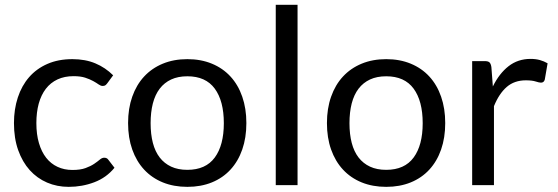

<svg xmlns="http://www.w3.org/2000/svg" viewBox="-20 -756 2278 784"><path d="M418.5 -416.5Q414.5 -411 410.5 -408Q406.5 -405 399 -405Q391.5 -405 382.8 -411.2Q374 -417.5 360.5 -425Q347 -432.5 327.8 -438.8Q308.5 -445 280.5 -445Q243.5 -445 215 -431.8Q186.5 -418.5 167.2 -393.5Q148 -368.5 138.2 -333Q128.5 -297.5 128.5 -253.5Q128.5 -207.5 139 -171.8Q149.5 -136 168.5 -111.8Q187.5 -87.5 214.8 -74.8Q242 -62 276 -62Q308.5 -62 329.5 -69.8Q350.5 -77.5 364.5 -87Q378.5 -96.5 387.5 -104.2Q396.5 -112 405.5 -112Q417 -112 422.5 -103.5L447.5 -71Q414.5 -30.5 365 -11.8Q315.5 7 260.5 7Q213 7 172.2 -10.5Q131.5 -28 101.5 -61.2Q71.5 -94.5 54.2 -143Q37 -191.5 37 -253.5Q37 -310 52.8 -358Q68.5 -406 98.8 -440.8Q129 -475.5 173.5 -495Q218 -514.5 275.5 -514.5Q328.5 -514.5 369.5 -497.2Q410.5 -480 442 -448.5Z M986 -253.5Q986 -193.5 969.2 -145.5Q952.5 -97.5 921.2 -63.5Q890 -29.5 845.2 -11.2Q800.5 7 745 7Q689.5 7 644.8 -11.2Q600 -29.5 568.5 -63.5Q537 -97.5 520 -145.5Q503 -193.5 503 -253.5Q503 -313 520 -361.2Q537 -409.5 568.5 -443.5Q600 -477.5 644.8 -496Q689.5 -514.5 745 -514.5Q800.5 -514.5 845.2 -496Q890 -477.5 921.2 -443.5Q952.5 -409.5 969.2 -361.2Q986 -313 986 -253.5ZM894 -253Q894 -343.5 857 -394Q820 -444.5 745 -444.5Q707 -444.5 679 -431.5Q651 -418.5 632.2 -394Q613.5 -369.5 604.2 -333.8Q595 -298 595 -253Q595 -208 604.2 -172.5Q613.5 -137 632.2 -112.8Q651 -88.5 679 -75.5Q707 -62.5 745 -62.5Q820 -62.5 857 -112.8Q894 -163 894 -253Z M1195 -736.5V0H1106V-736.5Z M1798 -253.5Q1798 -193.5 1781.2 -145.5Q1764.5 -97.5 1733.2 -63.5Q1702 -29.5 1657.2 -11.2Q1612.5 7 1557 7Q1501.5 7 1456.8 -11.2Q1412 -29.5 1380.5 -63.5Q1349 -97.5 1332 -145.5Q1315 -193.5 1315 -253.5Q1315 -313 1332 -361.2Q1349 -409.5 1380.5 -443.5Q1412 -477.5 1456.8 -496Q1501.5 -514.5 1557 -514.5Q1612.5 -514.5 1657.2 -496Q1702 -477.5 1733.2 -443.5Q1764.5 -409.5 1781.2 -361.2Q1798 -313 1798 -253.5ZM1706 -253Q1706 -343.5 1669 -394Q1632 -444.5 1557 -444.5Q1519 -444.5 1491 -431.5Q1463 -418.5 1444.2 -394Q1425.5 -369.5 1416.2 -333.8Q1407 -298 1407 -253Q1407 -208 1416.2 -172.5Q1425.5 -137 1444.2 -112.8Q1463 -88.5 1491 -75.5Q1519 -62.5 1557 -62.5Q1632 -62.5 1669 -112.8Q1706 -163 1706 -253Z M1908 0V-506.5H1959Q1973.5 -506.5 1979 -501Q1984.5 -495.5 1986.5 -482L1992.5 -403Q2018.5 -456 2056.8 -485.8Q2095 -515.5 2146.5 -515.5Q2167.5 -515.5 2184.5 -510.8Q2201.5 -506 2216 -497.5L2204.5 -431Q2201 -418.5 2189 -418.5Q2182 -418.5 2167.5 -423.2Q2153 -428 2127 -428Q2080.5 -428 2049.2 -401Q2018 -374 1997 -322.5V0Z"/></svg>

Font: LatoCHI
Style: Regular
Weight: 400
Designer: Lukasz Dziedzic
Foundry: tyPoland Lukasz Dziedzic
Version: Version 1.104